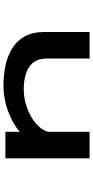

<svg xmlns="http://www.w3.org/2000/svg" viewBox="274 -826 552 1140"><g transform="rotate(-90 550.0 -256.0)"><path d="M180 0V-500H337.5V-415Q390 -459 462.8 -485.2Q535.5 -511.5 613 -511.5Q676 -511.5 733 -499Q790 -486.5 834.5 -458.5Q879 -430.5 904.5 -383.8Q930 -337 930 -268.5V0H772.5V-256Q772.5 -324.5 723.5 -357.8Q674.5 -391 588.5 -391Q535.5 -391 482.5 -372.2Q429.5 -353.5 389.8 -321.2Q350 -289 337.5 -248V0Z"/></g></svg>

Font: Trispace Expanded SemiBold
Style: Regular
Weight: 600
Width: 7
Designer: Tyler Finck
Foundry: Etcetera Type Company
Version: Version 1.210; ttfautohint (v1.8.3)